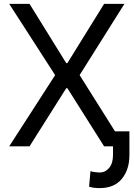

<svg xmlns="http://www.w3.org/2000/svg" viewBox="-20 -747 682 980"><path d="M130.7 -727.3 318.2 -424.7H323.9L511.4 -727.3H615.1L386.4 -363.6L615.1 0H511.4L323.9 -296.9H318.2L130.7 0H27L261.4 -363.6L27 -727.3ZM556.8 -76.7H640.6V44Q640.6 118.6 601.9 165.8Q563.2 213.1 488.6 213.1Q473.7 213.1 461.1 211.6Q448.5 210.2 434.7 206L441.8 126.4Q448.2 129.6 465.2 131.6Q482.2 133.5 488.6 133.5Q517.4 133.5 537.1 110.1Q556.8 86.6 556.8 44Z"/></svg>

Font: InterMG
Style: Regular
Weight: 400
Designer: Rasmus Andersson
Foundry: rsms
Version: Version 3.019;December 26, 2023;FontCreator 15.0.0.2955 64-b